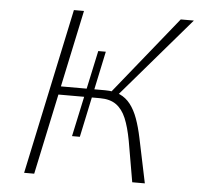

<svg xmlns="http://www.w3.org/2000/svg" viewBox="-49 -708 788 759"><g transform="rotate(5 345.0 -329.0)"><path d="M503 0 475 -162Q465 -216 450.5 -250.5Q436 -285 411.5 -302.5Q387 -320 347 -320H174L180 -353H364Q399 -353 423.5 -342Q448 -331 465.5 -308.5Q483 -286 495 -253Q507 -220 516 -177L553 0ZM74 0 214 -658H254L114 0ZM375 -332 638 -658H690L410 -332ZM281 -161H250L324 -505H354Z"/></g></svg>

Font: Ysabeau Infant ExtraLight
Style: Italic
Weight: 250
Italic angle: -12°
Designer: Christian Thalmann (Catharsis Fonts)
Version: Version 2.001;gftools[0.9.30]; featfreeze: ss01,ss02,lnum